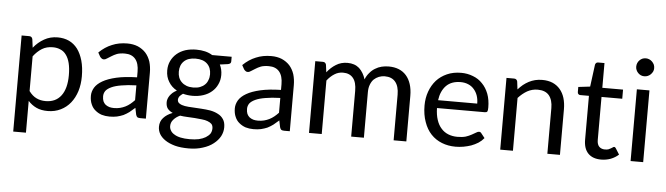

<svg xmlns="http://www.w3.org/2000/svg" viewBox="-53 -949 4686 1351"><g transform="rotate(5 2290.5 -273.0)"><path d="M160.2 -122.1Q184.6 -88.9 213.9 -75.2Q242.2 -61.5 278.3 -61.5Q349.6 -61.5 387.7 -112.3Q425.8 -163.1 425.8 -256.8Q425.8 -305.7 417 -341.8Q408.2 -377 391.6 -399.4Q375 -422.9 350.6 -432.6Q327.1 -443.4 296.9 -443.4Q252.9 -443.4 220.7 -423.8Q187.5 -403.3 160.2 -367.2Q160.2 -285.2 160.2 -122.1ZM155.3 -427.7Q187.5 -467.8 229.5 -491.2Q271.5 -515.6 325.2 -515.6Q369.1 -515.6 405.3 -499Q440.4 -482.4 465.8 -449.2Q490.2 -416 503.9 -368.2Q517.6 -319.3 517.6 -256.8Q517.6 -200.2 502.9 -152.3Q487.3 -103.5 459 -68.4Q430.7 -33.2 390.6 -13.7Q349.6 6.8 298.8 6.8Q252 6.8 218.8 -8.8Q185.5 -24.4 160.2 -52.7Q160.2 22.5 160.2 171.9Q137.7 171.9 70.3 171.9Q70.3 43.9 70.3 -336.9Q70.3 -378.9 70.3 -506.8Q84 -506.8 124 -506.8Q142.6 -506.8 147.5 -488.3Q150.4 -467.8 155.3 -427.7Z M905.3 -227.5Q843.8 -225.6 800.8 -217.8Q757.8 -210.9 730.5 -198.2Q703.1 -185.5 690.4 -168.9Q678.7 -151.4 678.7 -130.9Q678.7 -110.4 684.6 -95.7Q691.4 -81.1 702.1 -72.3Q713.9 -63.5 729.5 -58.6Q744.1 -54.7 761.7 -54.7Q785.2 -54.7 804.7 -59.6Q824.2 -64.5 841.8 -73.2Q859.4 -82 875 -94.7Q890.6 -107.4 905.3 -123Q905.3 -158.2 905.3 -227.5ZM618.2 -434.6Q660.2 -475.6 709 -495.1Q756.8 -515.6 816.4 -515.6Q858.4 -515.6 891.6 -502Q924.8 -487.3 947.3 -462.9Q969.7 -437.5 981.4 -402.3Q992.2 -366.2 992.2 -324.2Q992.2 -215.8 992.2 0Q982.4 0 953.1 0Q940.4 0 932.6 -3.9Q925.8 -8.8 921.9 -21.5Q918.9 -37.1 912.1 -69.3Q891.6 -50.8 873 -36.1Q854.5 -22.5 833 -11.7Q812.5 -2.9 788.1 2.9Q764.6 7.8 735.4 7.8Q706.1 7.8 679.7 0Q654.3 -8.8 634.8 -25.4Q615.2 -41 604.5 -66.4Q592.8 -91.8 592.8 -127Q592.8 -156.2 609.4 -184.6Q626 -211.9 663.1 -233.4Q700.2 -254.9 759.8 -268.6Q819.3 -282.2 905.3 -284.2Q905.3 -297.9 905.3 -324.2Q905.3 -382.8 879.9 -413.1Q854.5 -443.4 805.7 -443.4Q772.5 -443.4 750 -435.5Q728.5 -426.8 711.9 -416Q695.3 -406.2 683.6 -398.4Q671.9 -389.6 660.2 -389.6Q651.4 -389.6 645.5 -394.5Q638.7 -399.4 633.8 -406.2Q628.9 -416 618.2 -434.6Z M1304.7 -247.1Q1332 -247.1 1352.5 -254.9Q1373 -262.7 1386.7 -276.4Q1400.4 -289.1 1407.2 -308.6Q1415 -327.1 1415 -349.6Q1415 -396.5 1386.7 -423.8Q1358.4 -451.2 1304.7 -451.2Q1251 -451.2 1222.7 -423.8Q1194.3 -396.5 1194.3 -349.6Q1194.3 -327.1 1201.2 -308.6Q1209 -289.1 1222.7 -276.4Q1236.3 -262.7 1256.8 -254.9Q1277.3 -247.1 1304.7 -247.1ZM1464.8 27.3Q1464.8 8.8 1455.1 -2.9Q1444.3 -13.7 1425.8 -20.5Q1408.2 -27.3 1384.8 -29.3Q1361.3 -32.2 1335 -34.2Q1309.6 -35.2 1282.2 -37.1Q1254.9 -38.1 1230.5 -42Q1202.1 -29.3 1184.6 -8.8Q1167 10.7 1167 37.1Q1167 53.7 1175.8 68.4Q1184.6 84 1202.1 93.8Q1219.7 105.5 1247.1 111.3Q1274.4 117.2 1311.5 117.2Q1347.7 117.2 1376 111.3Q1404.3 104.5 1423.8 92.8Q1444.3 80.1 1455.1 64.5Q1464.8 47.9 1464.8 27.3ZM1555.7 -486.3Q1555.7 -478.5 1555.7 -453.1Q1555.7 -436.5 1534.2 -432.6Q1515.6 -429.7 1477.5 -424.8Q1494.1 -391.6 1494.1 -351.6Q1494.1 -315.4 1479.5 -285.2Q1465.8 -254.9 1440.4 -233.4Q1416 -211.9 1380.9 -200.2Q1345.7 -188.5 1304.7 -188.5Q1269.5 -188.5 1237.3 -197.3Q1221.7 -186.5 1212.9 -175.8Q1205.1 -164.1 1205.1 -153.3Q1205.1 -134.8 1219.7 -126Q1234.4 -116.2 1257.8 -112.3Q1282.2 -108.4 1312.5 -107.4Q1343.8 -106.4 1376 -103.5Q1408.2 -101.6 1438.5 -96.7Q1469.7 -90.8 1493.2 -78.1Q1517.6 -66.4 1532.2 -43.9Q1546.9 -22.5 1546.9 12.7Q1546.9 45.9 1531.2 76.2Q1514.6 106.4 1484.4 129.9Q1454.1 154.3 1409.2 168Q1365.2 182.6 1309.6 182.6Q1253.9 182.6 1212.9 171.9Q1170.9 160.2 1143.6 141.6Q1116.2 123 1102.5 99.6Q1088.9 75.2 1088.9 48.8Q1088.9 10.7 1112.3 -14.6Q1135.7 -41 1176.8 -56.6Q1154.3 -66.4 1140.6 -83Q1127.9 -99.6 1127.9 -128.9Q1127.9 -139.6 1131.8 -151.4Q1135.7 -163.1 1143.6 -174.8Q1152.3 -186.5 1164.1 -197.3Q1175.8 -207 1192.4 -215.8Q1154.3 -236.3 1133.8 -271.5Q1112.3 -305.7 1112.3 -351.6Q1112.3 -388.7 1127 -418.9Q1141.6 -449.2 1167 -470.7Q1192.4 -492.2 1227.5 -503.9Q1262.7 -514.6 1304.7 -514.6Q1337.9 -514.6 1366.2 -507.8Q1394.5 -501 1418 -486.3Q1463.9 -486.3 1555.7 -486.3Z M1921.9 -227.5Q1860.4 -225.6 1817.4 -217.8Q1774.4 -210.9 1747.1 -198.2Q1719.7 -185.5 1707 -168.9Q1695.3 -151.4 1695.3 -130.9Q1695.3 -110.4 1701.2 -95.7Q1708 -81.1 1718.8 -72.3Q1730.5 -63.5 1746.1 -58.6Q1760.7 -54.7 1778.3 -54.7Q1801.8 -54.7 1821.3 -59.6Q1840.8 -64.5 1858.4 -73.2Q1876 -82 1891.6 -94.7Q1907.2 -107.4 1921.9 -123Q1921.9 -158.2 1921.9 -227.5ZM1634.8 -434.6Q1676.8 -475.6 1725.6 -495.1Q1773.4 -515.6 1833 -515.6Q1875 -515.6 1908.2 -502Q1941.4 -487.3 1963.9 -462.9Q1986.3 -437.5 1998 -402.3Q2008.8 -366.2 2008.8 -324.2Q2008.8 -215.8 2008.8 0Q1999 0 1969.7 0Q1957 0 1949.2 -3.9Q1942.4 -8.8 1938.5 -21.5Q1935.5 -37.1 1928.7 -69.3Q1908.2 -50.8 1889.6 -36.1Q1871.1 -22.5 1849.6 -11.7Q1829.1 -2.9 1804.7 2.9Q1781.2 7.8 1752 7.8Q1722.7 7.8 1696.3 0Q1670.9 -8.8 1651.4 -25.4Q1631.8 -41 1621.1 -66.4Q1609.4 -91.8 1609.4 -127Q1609.4 -156.2 1626 -184.6Q1642.6 -211.9 1679.7 -233.4Q1716.8 -254.9 1776.4 -268.6Q1835.9 -282.2 1921.9 -284.2Q1921.9 -297.9 1921.9 -324.2Q1921.9 -382.8 1896.5 -413.1Q1871.1 -443.4 1822.3 -443.4Q1789.1 -443.4 1766.6 -435.5Q1745.1 -426.8 1728.5 -416Q1711.9 -406.2 1700.2 -398.4Q1688.5 -389.6 1676.8 -389.6Q1668 -389.6 1662.1 -394.5Q1655.3 -399.4 1650.4 -406.2Q1645.5 -416 1634.8 -434.6Z M2144.5 0Q2144.5 -79.1 2144.5 -316.4Q2144.5 -364.3 2144.5 -506.8Q2158.2 -506.8 2198.2 -506.8Q2216.8 -506.8 2221.7 -488.3Q2223.6 -470.7 2228.5 -435.5Q2255.9 -470.7 2291 -492.2Q2326.2 -514.6 2372.1 -514.6Q2422.9 -514.6 2455.1 -486.3Q2486.3 -457 2501 -409.2Q2511.7 -436.5 2529.3 -456.1Q2545.9 -476.6 2567.4 -489.3Q2588.9 -502.9 2613.3 -508.8Q2637.7 -514.6 2663.1 -514.6Q2703.1 -514.6 2734.4 -502Q2765.6 -489.3 2787.1 -464.8Q2808.6 -440.4 2820.3 -404.3Q2832 -368.2 2832 -322.3Q2832 -214.8 2832 0Q2809.6 0 2742.2 0Q2742.2 -81.1 2742.2 -322.3Q2742.2 -381.8 2715.8 -413.1Q2690.4 -443.4 2641.6 -443.4Q2619.1 -443.4 2599.6 -435.5Q2580.1 -427.7 2564.5 -413.1Q2549.8 -398.4 2541 -375Q2532.2 -352.5 2532.2 -322.3Q2532.2 -214.8 2532.2 0Q2509.8 0 2442.4 0Q2442.4 -81.1 2442.4 -322.3Q2442.4 -383.8 2418 -413.1Q2393.6 -443.4 2346.7 -443.4Q2313.5 -443.4 2286.1 -425.8Q2257.8 -408.2 2234.4 -377.9Q2234.4 -252 2234.4 0Q2211.9 0 2144.5 0Z M3305.7 -308.6Q3305.7 -339.8 3296.9 -365.2Q3288.1 -390.6 3271.5 -409.2Q3254.9 -428.7 3231.4 -438.5Q3207 -449.2 3176.8 -449.2Q3112.3 -449.2 3075.2 -412.1Q3038.1 -374 3029.3 -308.6Q3121.1 -308.6 3305.7 -308.6ZM3377.9 -71.3Q3361.3 -50.8 3338.9 -36.1Q3315.4 -21.5 3289.1 -11.7Q3262.7 -2.9 3235.4 2Q3207 6.8 3179.7 6.8Q3127 6.8 3083 -10.7Q3038.1 -28.3 3005.9 -62.5Q2973.6 -96.7 2956.1 -147.5Q2937.5 -198.2 2937.5 -263.7Q2937.5 -316.4 2954.1 -362.3Q2970.7 -408.2 3001 -442.4Q3031.2 -475.6 3075.2 -495.1Q3119.1 -514.6 3174.8 -514.6Q3219.7 -514.6 3258.8 -499Q3297.9 -484.4 3325.2 -455.1Q3353.5 -426.8 3370.1 -383.8Q3385.7 -341.8 3385.7 -288.1Q3385.7 -266.6 3381.8 -259.8Q3377 -252.9 3364.3 -252.9Q3252 -252.9 3026.4 -252.9Q3027.3 -205.1 3039.1 -169.9Q3050.8 -133.8 3072.3 -110.4Q3092.8 -86.9 3122.1 -75.2Q3151.4 -63.5 3186.5 -63.5Q3220.7 -63.5 3245.1 -70.3Q3268.6 -78.1 3286.1 -87.9Q3303.7 -96.7 3315.4 -104.5Q3327.1 -112.3 3335.9 -112.3Q3346.7 -112.3 3352.5 -103.5Q3361.3 -92.8 3377.9 -71.3Z M3579.1 -432.6Q3595.7 -451.2 3614.3 -466.8Q3632.8 -481.4 3653.3 -492.2Q3673.8 -502.9 3697.3 -508.8Q3720.7 -514.6 3748 -514.6Q3789.1 -514.6 3821.3 -501Q3852.5 -487.3 3874 -461.9Q3895.5 -436.5 3906.2 -401.4Q3917 -365.2 3917 -322.3Q3917 -214.8 3917 0Q3894.5 0 3828.1 0Q3828.1 -81.1 3828.1 -322.3Q3828.1 -379.9 3801.8 -412.1Q3775.4 -443.4 3721.7 -443.4Q3682.6 -443.4 3648.4 -424.8Q3614.3 -405.3 3585 -373Q3585 -249 3585 0Q3562.5 0 3495.1 0Q3495.1 -79.1 3495.1 -316.4Q3495.1 -364.3 3495.1 -506.8Q3508.8 -506.8 3548.8 -506.8Q3567.4 -506.8 3572.3 -488.3Q3574.2 -469.7 3579.1 -432.6Z M4208 7.8Q4148.4 7.8 4116.2 -25.4Q4084 -58.6 4084 -122.1Q4084 -225.6 4084 -431.6Q4068.4 -431.6 4022.5 -431.6Q4014.6 -431.6 4009.8 -436.5Q4003.9 -441.4 4003.9 -451.2Q4003.9 -462.9 4003.9 -487.3Q4024.4 -489.3 4086.9 -497.1Q4091.8 -537.1 4107.4 -654.3Q4109.4 -661.1 4114.3 -666Q4119.1 -670.9 4127.9 -670.9Q4142.6 -670.9 4172.9 -670.9Q4172.9 -627 4172.9 -496.1Q4210 -496.1 4319.3 -496.1Q4319.3 -480.5 4319.3 -431.6Q4283.2 -431.6 4172.9 -431.6Q4172.9 -356.4 4172.9 -127.9Q4172.9 -95.7 4188.5 -80.1Q4204.1 -65.4 4228.5 -65.4Q4242.2 -65.4 4252.9 -68.4Q4262.7 -72.3 4270.5 -77.1Q4278.3 -81.1 4283.2 -85Q4288.1 -88.9 4292 -88.9Q4299.8 -88.9 4304.7 -80.1Q4313.5 -66.4 4331.1 -38.1Q4307.6 -16.6 4275.4 -3.9Q4243.2 7.8 4208 7.8Z M4504.9 -506.8Q4504.9 -379.9 4504.9 0Q4483.4 0 4416 0Q4416 -79.1 4416 -316.4Q4416 -364.3 4416 -506.8Q4438.5 -506.8 4504.9 -506.8ZM4524.4 -665Q4524.4 -652.3 4519.5 -641.6Q4513.7 -629.9 4504.9 -621.1Q4496.1 -612.3 4484.4 -607.4Q4472.7 -602.5 4460 -602.5Q4447.3 -602.5 4435.5 -607.4Q4424.8 -612.3 4416 -621.1Q4407.2 -629.9 4402.3 -641.6Q4397.5 -652.3 4397.5 -665Q4397.5 -678.7 4402.3 -690.4Q4407.2 -702.1 4416 -710.9Q4424.8 -719.7 4435.5 -724.6Q4447.3 -729.5 4460 -729.5Q4472.7 -729.5 4484.4 -724.6Q4496.1 -719.7 4504.9 -710.9Q4513.7 -702.1 4519.5 -690.4Q4524.4 -678.7 4524.4 -665Z"/></g></svg>

Font: Lato
Style: Regular
Weight: 400
Designer: Lukasz Dziedzic with Adam Twardoch and Botio Nikoltchev
Version: Version 2.015; 2015-08-06; http://www.latofonts.com/